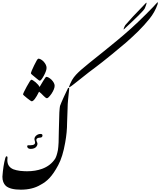

<svg xmlns="http://www.w3.org/2000/svg" viewBox="-20 -1602 1364 1635"><path d="M341.8 -448.2Q341.8 -429.7 317.9 -429.7Q297.9 -428.2 292 -418.7Q286.1 -409.2 295.4 -391.6Q304.7 -374 290.3 -354Q275.9 -334 238.8 -334Q212.9 -335.9 211.4 -356.4Q211.4 -365.2 223.1 -365.2H240.2Q262.7 -365.2 272.5 -373.5Q283.2 -381.3 275.6 -404.5Q268.1 -427.7 285.2 -444.6Q302.2 -461.4 325.2 -461.4Q341.8 -461.4 341.8 -448.2ZM1155.8 -1334.5Q1103.5 -1283.7 1051.8 -1238.3Q993.7 -1188.5 935.5 -1141.4Q877.4 -1094.2 851.3 -1073.7Q825.2 -1053.2 795.2 -1030.5Q765.1 -1007.8 735.8 -985.8L632.8 -904.3Q621.1 -895.5 610.4 -886.7Q599.6 -877.9 589.4 -870.6Q568.8 -854.5 566.9 -859.9Q574.7 -885.3 593.3 -919.9Q607.9 -944.8 627.4 -965.8Q661.1 -1002.4 738.8 -1064.5Q816.4 -1126.5 864.5 -1165.3Q912.6 -1204.1 974.4 -1254.9Q1036.1 -1305.7 1095.2 -1358.9Q1154.3 -1412.1 1221.9 -1479.5Q1289.6 -1546.9 1320.3 -1582Q1327.6 -1584 1321.8 -1564.9Q1297.9 -1497.6 1253.4 -1442.4Q1209 -1387.2 1155.8 -1334.5ZM555.7 -681.6Q552.7 -585 551.3 -557.1Q551.3 -476.6 535.2 -388.2Q514.2 -267.1 476.1 -196.3Q438 -124.5 400.4 -85Q367.7 -50.3 325.2 -28.3Q256.3 13.2 157.2 13.2Q67.4 13.2 29.8 -19Q0.5 -46.9 0.5 -97.2Q7.3 -191.9 24.9 -255.4Q29.3 -271 35.6 -271Q43.9 -271 43.9 -259.3Q42.5 -249 42.5 -237.8Q42.5 -181.6 94.2 -160.2Q117.7 -151.4 150.9 -147Q186 -143.6 210 -143.6Q281.7 -143.6 338.9 -164.6Q410.6 -190.9 449.7 -250.5Q463.4 -273.9 473.1 -323.7Q481 -372.6 481 -485.4Q483.9 -620.1 485.4 -644.5Q488.3 -690.4 491.2 -700.2Q499.5 -723.6 524.4 -778.3Q550.8 -835.4 559.6 -852.5Q565.9 -855.5 568.4 -852.5Q569.8 -849.6 568.6 -838.1Q567.4 -826.7 565.7 -811.3Q564 -795.9 559.8 -753.4Q555.7 -710.9 555.7 -681.6ZM1212.9 -1530.8Q1205.6 -1516.1 1160.2 -1470.9Q1114.7 -1425.8 1034.7 -1351.6Q1031.2 -1349.6 1034.2 -1360.4Q1037.1 -1371.1 1046.9 -1388.2Q1065.9 -1411.1 1111.1 -1460Q1156.2 -1508.8 1223.1 -1577.1Q1236.8 -1588.4 1212.9 -1530.8ZM176.3 -798.3Q176.3 -807.1 207.5 -864.5Q238.8 -921.9 246.1 -922.9Q257.8 -922.9 283 -901.6Q308.1 -880.4 316.9 -861.3Q333 -887.7 347.7 -912.6Q369.1 -947.8 374 -947.8Q391.6 -947.8 418.9 -922.9Q445.3 -895 445.3 -871.6Q445.3 -844.7 418.9 -804.2Q391.6 -765.6 379.9 -765.6Q370.6 -765.6 353 -783.7Q328.6 -809.6 312.5 -821.3Q272.5 -739.3 249.5 -739.3Q244.6 -739.3 210.4 -766.4Q176.3 -793.5 176.3 -798.3ZM243.2 -980Q243.2 -987.3 270.3 -1044.4Q297.4 -1101.6 306.2 -1102.5Q326.7 -1102.5 351.6 -1077.6Q376.5 -1049.8 376.5 -1023.9Q376.5 -1000 353.3 -957.5Q330.1 -915 319.3 -915Q312.5 -915 289.8 -935.1Q267.1 -955.1 255.1 -963.9Q243.2 -972.7 243.2 -980Z"/></svg>

Font: IranNastaliq
Style: Regular
Weight: 400
Designer: Hossein Zahedi
Version: Version 1.5